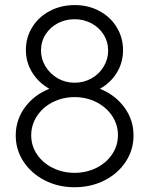

<svg xmlns="http://www.w3.org/2000/svg" viewBox="-20 -748 602 775"><path d="M43.5 -201.2Q43.5 -264.2 80.6 -314.7Q117.7 -365.2 179.2 -389.6Q135.7 -414.1 110.1 -455.3Q84.5 -496.6 84.5 -546.4Q84.5 -597.2 110.4 -638.7Q136.2 -680.2 181.4 -703.9Q226.6 -727.5 281.7 -727.5Q336.9 -727.5 381.3 -703.6Q425.8 -679.7 451.2 -637.9Q476.6 -596.2 476.6 -545.4Q476.6 -495.1 451.4 -454.3Q426.3 -413.6 383.3 -389.6Q444.8 -365.2 481.9 -314.7Q519 -264.2 519 -201.2Q519 -143.1 487.5 -95.2Q456.1 -47.4 401.6 -19.8Q347.2 7.8 280.8 7.8Q215.3 7.8 161.1 -19.8Q106.9 -47.4 75.2 -95.2Q43.5 -143.1 43.5 -201.2ZM456.1 -202.6Q456.1 -244.6 432.9 -279.8Q409.7 -314.9 369.6 -335.4Q329.6 -356 280.8 -356Q232.9 -356 192.6 -335.4Q152.3 -314.9 129.2 -279.5Q106 -244.1 106 -201.7Q106 -159.2 129.6 -124.5Q153.3 -89.8 193.4 -70.1Q233.4 -50.3 280.8 -50.3Q328.6 -50.3 368.9 -70.3Q409.2 -90.3 432.6 -125.2Q456.1 -160.2 456.1 -202.6ZM416.5 -543.9Q416.5 -579.6 398.2 -608.6Q379.9 -637.7 348.6 -654.1Q317.4 -670.4 280.8 -670.4Q244.1 -670.4 213.1 -654.1Q182.1 -637.7 163.8 -608.9Q145.5 -580.1 145.5 -543.9Q145.5 -509.8 163.6 -480Q181.6 -450.2 212.6 -432.1Q243.7 -414.1 280.8 -414.1Q318.4 -414.1 349.4 -431.6Q380.4 -449.2 398.4 -479Q416.5 -508.8 416.5 -543.9Z"/></svg>

Font: Reddit Mono Light
Style: Regular
Weight: 300
Monospace: yes
Designer: Stephen Hutchings
Foundry: Reddit
Version: Version 1.011